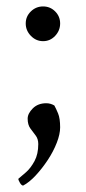

<svg xmlns="http://www.w3.org/2000/svg" viewBox="-20 -441 266 597"><path d="M124 -120Q137 -120 149 -113Q154 -104 160.5 -88.5Q167 -73 167 -45Q167 -24 156.5 3Q146 30 128.5 56.5Q111 83 91 104.5Q71 126 52 136Q47 136 42 127.5Q37 119 37 115Q47 107 61.5 94Q76 81 87.5 59.5Q99 38 99 7Q99 -9 91 -19.5Q83 -30 74.5 -41.5Q66 -53 66 -72Q66 -88 82 -104Q98 -120 124 -120ZM60 -368Q60 -390 76 -405.5Q92 -421 114 -421Q136 -421 151.5 -405.5Q167 -390 167 -368Q167 -346 151.5 -329.5Q136 -313 114 -313Q92 -313 76 -329.5Q60 -346 60 -368Z"/></svg>

Font: Amiri
Style: Bold Italic
Weight: 700
Italic angle: 10°
Designer: Khaled Hosny
Version: Version 0.113